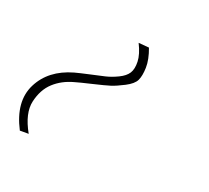

<svg xmlns="http://www.w3.org/2000/svg" viewBox="-155 -943 443 407"><g transform="rotate(20 67.0 -739.5)"><path d="M96 -870 120 -868Q129 -844 128.5 -825.5Q128 -807 123 -796.5Q118 -786 100.5 -777Q83 -768 72 -764.5Q61 -761 33.5 -754.5Q6 -748 -4 -745Q-30 -738 -48 -721.5Q-66 -705 -72.5 -676.5Q-79 -648 -57 -609H-77Q-106 -665 -85 -707Q-64 -749 -11 -764Q0 -767 20.5 -771.5Q41 -776 54 -779Q67 -782 81.5 -789Q96 -796 102 -805.5Q108 -815 107.5 -831.5Q107 -848 96 -870Z"/></g></svg>

Font: Montserrat arm Thin
Style: Regular
Weight: 250
Designer: Julieta Ulanovsky
Foundry: Julieta Ulanovsky
Version: Version 6.000;PS 006.000;hotconv 1.0.88;makeotf.lib2.5.64775